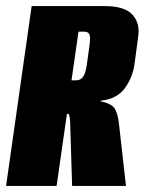

<svg xmlns="http://www.w3.org/2000/svg" viewBox="-30 -611 476 631"><path d="M-10 0 74 -591H314Q380 -591 405.5 -562.5Q431 -534 424 -490L412 -400Q406 -357 380.5 -321.5Q355 -286 301 -280V-278Q335 -271 346 -255.5Q357 -240 361 -204L384 0H207L201 -194Q201 -208 200 -217.5Q199 -227 197.5 -232Q196 -237 193 -237H190L156 0ZM205 -347H221Q234 -347 242.5 -358Q251 -369 255 -396L264 -461Q268 -488 264 -497.5Q260 -507 247 -507H228Z"/></svg>

Font: Alumni Sans Black
Style: Italic
Weight: 900
Italic angle: -8°
Version: Version 1.016